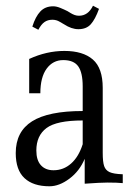

<svg xmlns="http://www.w3.org/2000/svg" viewBox="-20 -639 471 671"><path d="M409 -30V1Q390 -1 356 -1Q332 -1 276 3V-84Q258 -41 222.5 -14.5Q187 12 153 12Q96 12 65.5 -16.5Q35 -45 35 -104Q35 -179 92 -215Q149 -251 269 -251V-337Q269 -385 253.5 -407Q238 -429 201 -429Q165 -429 143 -399Q121 -369 121 -313H82V-433Q143 -461 205 -461Q270 -461 304.5 -431Q339 -401 339 -332V-105Q339 -73 344 -58.5Q349 -44 363 -37.5Q377 -31 409 -30ZM269 -135V-218Q178 -218 142.5 -191.5Q107 -165 107 -113Q107 -79 123 -61.5Q139 -44 167 -44Q202 -44 228.5 -67.5Q255 -91 269 -135ZM326 -608Q313 -572 297.5 -554.5Q282 -537 254 -537Q230 -537 204 -554Q200 -556 188.5 -563Q177 -570 163 -570Q147 -570 135.5 -562Q124 -554 114 -535L93 -546Q104 -581 121 -599Q138 -617 166 -617Q177 -617 190.5 -611.5Q204 -606 216 -600Q219 -598 226.5 -593.5Q234 -589 241 -586.5Q248 -584 256 -584Q288 -584 305 -619Z"/></svg>

Font: Gupter
Style: Regular
Weight: 400
Designer: Octavio Pardo
Version: Version 1.000